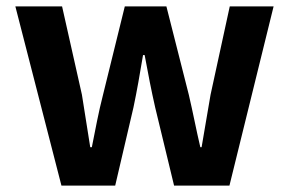

<svg xmlns="http://www.w3.org/2000/svg" viewBox="-20 -580 903 600"><path d="M100 -280 172 0H340L397 -244C408 -296 417 -348 427 -408H432C443 -348 453 -297 465 -244L524 0H610H697L835 -560H698L638 -284C628 -229 620 -175 610 -120H606C593 -175 583 -229 570 -284L500 -560H370L302 -284C288 -230 278 -175 267 -120H262C253 -175 245 -229 236 -284L174 -560H28Z"/></svg>

Font: GenSekiGothic2 TW B
Style: Regular
Weight: 700
Version: Version 2.100;PS 2.1;hotconv 16.6.51;makeotf.lib2.5.65220 DE